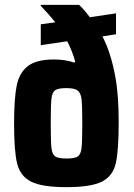

<svg xmlns="http://www.w3.org/2000/svg" viewBox="-20 -763 550 791"><path d="M38 -254Q38 -355 48.5 -409Q59 -463 94.5 -490.5Q130 -518 203 -518Q249 -518 286 -505L290 -509Q278 -552 257 -593L148 -577V-663L208 -671Q183 -702 148 -739V-743H306Q328 -722 350 -692L458 -708V-622L402 -613Q437 -546 455 -447Q469 -374 469 -259Q469 -142 457 -90Q445 -38 400.5 -15Q356 8 254 8Q152 8 107.5 -15Q63 -38 50.5 -89.5Q38 -141 38 -254ZM319 -255Q319 -327 316 -353.5Q313 -380 300 -390Q287 -400 254 -400Q220 -400 207.5 -391.5Q195 -383 192 -357Q189 -331 189 -255Q189 -179 192 -153Q195 -127 207.5 -118.5Q220 -110 254 -110Q288 -110 300.5 -118.5Q313 -127 316 -153.5Q319 -180 319 -255Z"/></svg>

Font: Saira Semi Condensed
Style: Bold
Weight: 700
Width: 4
Designer: Hector Gatti with collaboration of the Omnibus-Type team
Foundry: Omnibus-Type
Version: Version 1.001; ttfautohint (v1.8)